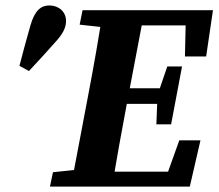

<svg xmlns="http://www.w3.org/2000/svg" viewBox="-20 -695 815 715"><path d="M166 0H318.1L330.9 -68.6H317.1L177.2 -53.6L166 0ZM243.9 0H397.6C414.3 -103 433 -207 452.7 -310.7L518.6 -657.1H364.1C347.4 -554.1 329.4 -450.1 309.7 -347.1L243.9 0ZM276.6 -603.2 413.4 -588.2H428.9L442.1 -657.1H287.5L276.6 -603.2ZM318.1 0H686.8L726.5 -172.3H647.6L586 0L667.1 -55.7H328.8L318.1 0ZM377.2 -308.3H590.8L601.6 -366.4H388.4L377.2 -308.3ZM430.6 -600.4H730.4L672.6 -657.1L668.7 -484.8H747.7L773.1 -657.1H442.1L430.6 -600.4ZM562.3 -231.9H617.2L657.9 -447.4H603L570.1 -351.4L566.3 -332.9L562.3 -231.9ZM52.4 -449.8 87.8 -430.5C121.7 -466.6 153 -500.6 184.7 -536.7C212.7 -567.1 225.9 -590.3 225.9 -616.9C225.9 -651.7 198.4 -674.7 163.7 -674.7C133.8 -674.7 109.5 -657.5 93.2 -599.9C79.6 -553.9 65.5 -499.3 52.4 -449.8Z"/></svg>

Font: Source Serif 4 Variable
Style: Italic
Weight: 400
Italic angle: -12°
Designer: Frank Grießhammer
Foundry: Adobe Systems Incorporated
Version: Version 4.004;hotconv 1.0.116;makeotfexe 2.5.65601